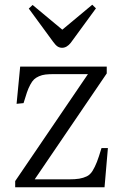

<svg xmlns="http://www.w3.org/2000/svg" viewBox="-20 -788 514 808"><path d="M241.2 -586.9Q231 -586.9 222.4 -592.3Q213.9 -597.7 203.1 -612.8L101.1 -752L117.2 -767.1L242.2 -663.1L368.2 -768.1L383.8 -752.9L277.8 -607.9Q261.2 -586.9 241.2 -586.9ZM43.9 0V-25.9L350.1 -476.1H208Q186 -476.1 171.4 -474.4Q156.7 -472.7 144 -467Q131.3 -461.4 123.3 -453.9Q115.2 -446.3 107.2 -431.2Q99.1 -416 93.3 -398.9Q87.4 -381.8 79.1 -354L49.8 -351.1L64.9 -507.8H429.2V-479L126 -33.2H268.1Q296.4 -33.2 313.7 -36.1Q331.1 -39.1 345.2 -45.9Q359.4 -52.7 369.4 -68.8Q379.4 -85 387.7 -106.2Q396 -127.4 407.2 -165H434.1L419.9 0Z"/></svg>

Font: Literata Light
Style: Regular
Weight: 300
Designer: Latin by Veronika Burian and Jose Scaglione. Greek by Irene Vlachou. Cyrillic by Vera Evstafieva.
Foundry: TypeTogether
Version: Version 3.021